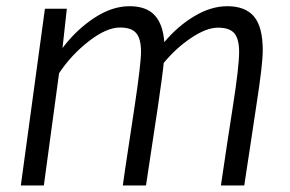

<svg xmlns="http://www.w3.org/2000/svg" viewBox="-20 -584 910 603"><path d="M673.8 -1.5Q678.7 -37.6 693.8 -136Q709 -234.4 711.4 -250Q731 -374.5 731 -421.4Q731 -461.4 716.1 -479.2Q701.2 -497.1 664.6 -497.1Q628.4 -497.1 580.6 -465.1Q532.7 -433.1 494.1 -386.2Q491.2 -353.5 476.1 -250.5Q473.6 -233.9 438.5 -1.5H365.7Q370.6 -38.1 386 -138.9Q401.4 -239.7 402.8 -250Q422.9 -384.3 422.9 -421.4Q422.9 -461.9 408 -479.7Q393.1 -497.6 356.9 -497.6Q314.5 -497.6 259 -454.6Q203.6 -411.6 165.5 -354L117.7 -1.5H45.4L121.1 -556.6H189.9L176.3 -433.1Q219.2 -490.2 275.4 -527.3Q331.5 -564.5 386.7 -564.5Q439 -564.5 465.3 -536.6Q491.7 -508.8 496.1 -451.7Q537.6 -501.5 590.1 -533Q642.6 -564.5 693.8 -564.5Q750.5 -564.5 777.8 -532Q805.2 -499.5 805.2 -425.8Q805.2 -380.9 784.7 -250Q780.3 -218.8 765.6 -123.3Q751 -27.8 747.1 -1.5Z"/></svg>

Font: HaufeMerriweatherSansLt
Style: Italic
Weight: 300
Designer: Eben Sorkin ( eben@eyebytes.com )
Foundry: Eben Sorkin
Version: Version 1.56